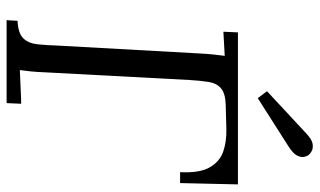

<svg xmlns="http://www.w3.org/2000/svg" viewBox="-213 -754 967 581"><g transform="rotate(90 270.5 -463.5)"><path d="M41 0 43 -33Q81 -35 96 -50.5Q111 -66 114 -93.5Q117 -121 118 -156L142 -588Q143 -608 145 -626.5Q147 -645 149 -660Q131 -659 112.5 -658Q94 -657 76 -656L78 -700H538L534 -525H501Q504 -584 486.5 -614.5Q469 -645 438.5 -655.5Q408 -666 370 -665L297 -663Q263 -662 247.5 -649Q232 -636 228 -611.5Q224 -587 222 -552L199 -119Q198 -92 196 -72.5Q194 -53 192 -40Q209 -41 226 -41.5Q243 -42 260 -43Q277 -44 294 -44L292 0ZM277 -760 256 -788 383 -906Q402 -924 415.5 -926Q429 -928 437.5 -923Q446 -918 448 -915Q452 -911 454.5 -901.5Q457 -892 451 -879.5Q445 -867 423 -853Z"/></g></svg>

Font: Lora Italic
Style: Italic
Weight: 400
Italic angle: -3°
Designer: Olga Karpushina, Alexei Vanyashin (Cyrillic)
Foundry: Cyreal
Version: Version 2.210; ttfautohint (v1.8.1.43-b0c9)